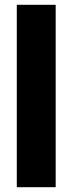

<svg xmlns="http://www.w3.org/2000/svg" viewBox="-20 -780 303 800"><path d="M212 0V-760H50V0Z"/></svg>

Font: Noto Sans Lao Looped ExtraCondensed Black
Style: Regular
Weight: 900
Width: 2
Designer: Mark Frömberg, Ben Mitchell
Foundry: The Fontpad Ltd
Version: Version 1.002